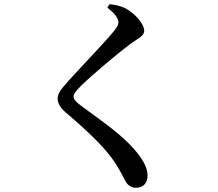

<svg xmlns="http://www.w3.org/2000/svg" viewBox="-20 -829 1040 916"><path d="M545 -723C545 -710 539 -700 523 -680C481 -627 336 -479 284 -417C265 -395 255 -377 255 -358C255 -337 268 -314 293 -293C412 -192 487 -117 530 -51C557 -9 567 15 579 36C588 53 606 67 628 67C668 67 684 39 684 9C684 -23 668 -58 636 -98C566 -186 465 -251 366 -325C345 -341 331 -354 331 -368C331 -380 339 -392 367 -420C409 -462 533 -568 603 -620C643 -649 668 -657 668 -683C668 -714 625 -765 577 -790C555 -801 530 -806 503 -809L492 -793C526 -766 545 -743 545 -723Z"/></svg>

Font: Source Han Serif CN SemiBold
Style: Regular
Weight: 600
Designer: Ryoko NISHIZUKA 西塚涼子 (kana & ideographs); Frank Grießhammer (Latin, Greek & Cyrillic); Wenlong ZHANG 张文龙 (bopomofo); San
Foundry: Adobe Systems Incorporated
Version: Version 1.000;PS 1;hotconv 16.6.53;makeotf.lib2.5.65590